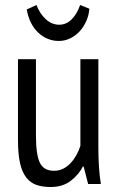

<svg xmlns="http://www.w3.org/2000/svg" viewBox="-20 -737 474 769"><path d="M124 -500V-194Q124 -118 139.5 -85.5Q155 -53 196 -53Q217 -53 233.5 -61.5Q250 -70 263 -84Q276 -98 286 -116Q296 -134 302 -153V-500H374V-142Q374 -106 376.5 -67.5Q379 -29 384 0H333L315 -70H312Q295 -37 263 -12.5Q231 12 183 12Q151 12 127 4Q103 -4 86 -25Q69 -46 60.5 -82.5Q52 -119 52 -176V-500ZM126 -717Q140 -681 164 -659.5Q188 -638 217 -638Q245 -638 266.5 -659Q288 -680 301 -717L338 -702Q336 -676 325.5 -652.5Q315 -629 299 -611.5Q283 -594 261.5 -583.5Q240 -573 216 -573Q169 -573 133.5 -606Q98 -639 87 -699Z"/></svg>

Font: PT Sans Narrow
Style: Regular
Weight: 400
Width: 3
Designer: A.Korolkova, O.Umpeleva, V.Yefimov
Foundry: ParaType Ltd
Version: Version 2.003W OFL